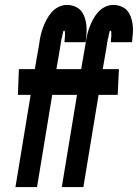

<svg xmlns="http://www.w3.org/2000/svg" viewBox="-20 -763 562 783"><path d="M43 0 105 -376H53L57 -481H122L140 -585Q142 -602 146 -619Q150 -636 156 -652Q162 -668 170.5 -684Q179 -700 191 -713.5Q203 -727 219.5 -735Q236 -743 253 -743Q269 -743 284.5 -737Q300 -731 309.5 -720Q319 -709 324.5 -694Q330 -679 332 -663Q334 -647 333 -630.5Q332 -614 330 -597L329 -591H243V-593Q243 -596 243.5 -599Q244 -602 244 -605Q244 -608 244.5 -611Q245 -614 245 -617Q245 -620 245 -623Q245 -626 245 -628.5Q245 -631 244.5 -634.5Q244 -638 241 -638Q239 -638 238 -635Q237 -632 237 -630Q237 -628 236 -625.5Q235 -623 234.5 -621Q234 -619 234 -617Q234 -615 233.5 -612.5Q233 -610 232 -608Q231 -606 230.5 -603.5Q230 -601 230 -599Q230 -597 229.5 -595Q229 -593 228.5 -590.5Q228 -588 227.5 -586Q227 -584 227 -581.5Q227 -579 226.5 -577Q226 -575 225.5 -573Q225 -571 225 -568L210 -481H276L271 -376H193L131 0ZM232 0 294 -376H242L246 -481H311L329 -585Q331 -602 335 -619Q339 -636 345 -652Q351 -668 359.5 -684Q368 -700 380 -713.5Q392 -727 408.5 -735Q425 -743 442 -743Q458 -743 473.5 -737Q489 -731 498.5 -720Q508 -709 513.5 -694Q519 -679 521 -663Q523 -647 522 -630.5Q521 -614 519 -597L518 -591H432V-593Q432 -596 432.5 -599Q433 -602 433 -605Q433 -608 433.5 -611Q434 -614 434 -617Q434 -620 434 -623Q434 -626 434 -628.5Q434 -631 433.5 -634.5Q433 -638 430 -638Q428 -638 427 -635Q426 -632 426 -630Q426 -628 425 -625.5Q424 -623 423.5 -621Q423 -619 423 -617Q423 -615 422.5 -612.5Q422 -610 421 -608Q420 -606 419.5 -603.5Q419 -601 419 -599Q419 -597 418.5 -595Q418 -593 417.5 -590.5Q417 -588 416.5 -586Q416 -584 416 -581.5Q416 -579 415.5 -577Q415 -575 414.5 -573Q414 -571 414 -568L399 -481H465L460 -376H382L320 0Z"/></svg>

Font: Iosevka Extrabold Oblique
Style: Regular
Weight: 800
Italic angle: -9°
Monospace: yes
Designer: Belleve Invis
Foundry: Belleve Invis
Version: Version 32.5.0; ttfautohint (v1.8.4)